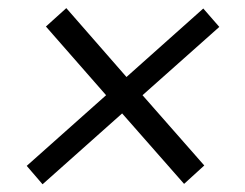

<svg xmlns="http://www.w3.org/2000/svg" viewBox="-20 -576 620 485"><path d="M534 -508 340 -335.5 496 -158 445 -111.5 288.5 -289.5 87.5 -110.5 47.5 -157 248 -335.5 96 -509 147.5 -555.5 299.5 -381.5 493.5 -554.5Z"/></svg>

Font: Lato
Style: Italic
Weight: 400
Italic angle: -7°
Designer: Lukasz Dziedzic
Foundry: tyPoland Lukasz Dziedzic
Version: Version 2.007; 2014-02-27